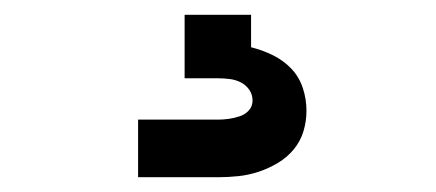

<svg xmlns="http://www.w3.org/2000/svg" viewBox="-20 -20 590 260"><path d="M167 220V142H275Q282 142 289.5 141Q297 140 304.5 137.5Q312 135 317 129.5Q322 124 322 116Q322 108 317.5 101.5Q313 95 306 91.5Q299 88 291 87Q283 86 275 86H230V0H320V44Q336 48 350 55Q364 62 374.5 73Q385 84 390 99Q395 114 395 130Q395 144 391 157.5Q387 171 378 182Q369 193 356.5 200.5Q344 208 330.5 212.5Q317 217 303 218.5Q289 220 275 220Z"/></svg>

Font: Lode Term
Style: Bold
Weight: 700
Monospace: yes
Designer: Belleve Invis
Foundry: Belleve Invis
Version: Version 29.2.0